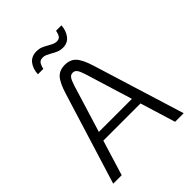

<svg xmlns="http://www.w3.org/2000/svg" viewBox="-247 -1023 1154 1154"><g transform="rotate(-45 329.5 -446.5)"><path d="M487 -225H171L102 0H30L211 -585Q233 -656 258.5 -683.5Q284 -711 329 -711Q374 -711 400 -683.5Q426 -656 448 -585L629 0H556ZM470 -281 377 -584Q366 -618 356 -631Q346 -644 329 -644Q313 -644 303 -631Q293 -618 282 -584L189 -281ZM267 -889Q288 -889 304.5 -882.5Q321 -876 343 -863Q361 -853 372 -848.5Q383 -844 395 -844Q414 -844 423 -855.5Q432 -867 437 -893H483Q480 -850 457.5 -820.5Q435 -791 395 -791Q374 -791 356.5 -798Q339 -805 319 -817Q301 -827 290 -831.5Q279 -836 267 -836Q246 -836 236.5 -824Q227 -812 221 -785H175Q177 -830 200 -859.5Q223 -889 267 -889Z"/></g></svg>

Font: KoHo
Style: Regular
Weight: 400
Version: Version 1.000; ttfautohint (v1.6)